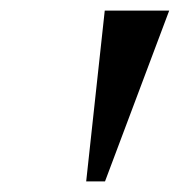

<svg xmlns="http://www.w3.org/2000/svg" viewBox="-20 -844 362 362"><path d="M299 -824 178 -502H142.5L177.5 -824Z"/></svg>

Font: Merriweather 120pt ExtraBold
Style: Italic
Weight: 800
Italic angle: -7.8°
Version: Version 2.101